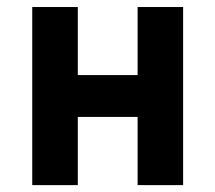

<svg xmlns="http://www.w3.org/2000/svg" viewBox="-20 -538 626 558"><path d="M379.9 0V-517.6H512.2V0ZM73.7 0V-517.6H206.1V0ZM161.1 -198.2V-319.8H427.2V-198.2Z"/></svg>

Font: Cascadia Mono
Style: Regular
Weight: 400
Monospace: yes
Designer: Aaron Bell
Foundry: Saja Typeworks
Version: Version 2404.023